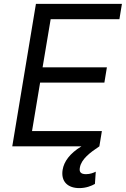

<svg xmlns="http://www.w3.org/2000/svg" viewBox="-20 -747 642 980"><path d="M42.6 0H395.6C335.2 36.6 306.5 78.5 299.7 119.3C289.8 180.4 326.7 213.1 384.9 213.1C419 213.1 447.4 201.7 464.5 191.8L468.8 129.3C457.4 134.9 440.3 142 419 142C390.6 142 383.5 129.3 387.8 108C394.9 65.3 440.3 31.2 487.2 0L500 -78.1H143.5L184.7 -325.3H512.8L525.6 -403.4H197.4L238.6 -649.1H589.5L602.3 -727.3H163.4Z"/></svg>

Font: Magic Ui Pro
Style: Italic
Weight: 400
Italic angle: -9.39999°
Designer: Stefan Endress, Andreas Faust
Version: Version 1.000;FEAKit 1.0